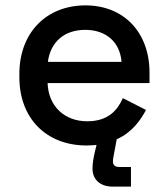

<svg xmlns="http://www.w3.org/2000/svg" viewBox="-20 -527 624 714"><path d="M302 14C315 14 327 13 339 12L333 37C328 58 324 80 324 100C324 142 354 167 399 167H467V94H423C408 94 400 87 400 73C400 64 402 56 404 45L414 -9C472 -35 503 -81 523 -118L437 -162C416 -116 382 -76 304 -76C221 -76 160 -131 157 -218H536V-257C536 -407 440 -507 298 -507C153 -507 52 -406 52 -252V-240C52 -87 152 14 302 14ZM158 -297C168 -371 219 -416 297 -416C374 -416 426 -371 432 -297Z"/></svg>

Font: Meta Space Medium
Style: Regular
Weight: 500
Designer: Meta Pool / Florian Karsten
Foundry: Meta Pool / Florian Karsten
Version: Version 2.000;Glyphs 3.1.1 (3137)